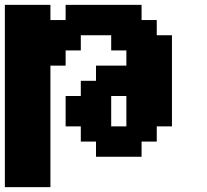

<svg xmlns="http://www.w3.org/2000/svg" viewBox="-20 -645 852 790"><path d="M0 125H187.5V-375H250V-437.5H312.5V-500H437.5V-437.5H500V-375H375V-312.5H312.5V-250H250V-125H312.5V-62.5H375V0H562.5V-62.5H625V-125H687.5V-500H625V-562.5H562.5V-625H250V-562.5H187.5V-625H0ZM500 -125H437.5V-250H500Z"/></svg>

Font: Faithful 32x
Style: Semibold
Weight: 400
Foundry: Faithful Resource Pack
Version: Version 1.0; January 27, 2023